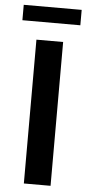

<svg xmlns="http://www.w3.org/2000/svg" viewBox="-59 -897 436 931"><g transform="rotate(5 159.5 -431.5)"><path d="M94 -700H224V0H94ZM18 -863H300V-788H18Z"/></g></svg>

Font: APTA Sans SemiBold
Style: Bold
Weight: 600
Version: Version 7.200